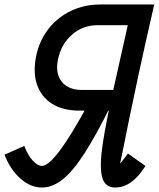

<svg xmlns="http://www.w3.org/2000/svg" viewBox="-64 -820 706 854"><path d="M593 -800 571 -708H370Q305 -708 256.5 -666Q208 -624 194 -556Q181 -495 210 -457.5Q239 -420 300 -420H516L496 -328H289Q216 -328 167.5 -358.5Q119 -389 100.5 -444Q82 -499 97 -572Q112 -641 152 -692Q192 -743 251.5 -771.5Q311 -800 381 -800ZM448 14Q401 14 389.5 -35Q378 -84 393.5 -184.5Q409 -285 444 -438.5Q479 -592 525 -800H622Q580 -617 553 -491.5Q526 -366 510 -287.5Q494 -209 485.5 -166Q477 -123 473 -105.5Q469 -88 466.5 -85Q464 -82 458 -82Q460 -82 472.5 -95.5Q485 -109 505 -137L583 -82Q552 -33 519 -9.5Q486 14 448 14ZM325 -351H429Q364 -219 312.5 -139Q261 -59 215.5 -22.5Q170 14 122 14Q72 14 27 -25.5Q-18 -65 -44 -132L44 -171Q59 -131 81 -106.5Q103 -82 122 -82Q151 -82 201.5 -149.5Q252 -217 325 -351Z"/></svg>

Font: Victor Mono Thin
Style: Italic
Weight: 100
Italic angle: -12°
Monospace: yes
Designer: Rune Bjørnerås
Version: Version 1.561;gftools[0.9.30]